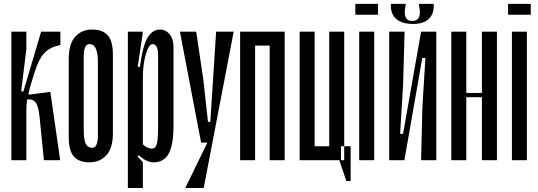

<svg xmlns="http://www.w3.org/2000/svg" viewBox="-20 -831 2792 996"><path d="M114.4 -314.4 117.8 -352.2 131.1 -340 241.1 -354.4 292.2 0H207.8L185.6 -221.1Q180 -281.1 163.9 -300.6Q147.8 -320 114.4 -314.4ZM38.9 -666.7H116.7V-576.7L90 -357.8L101.1 -355.6L193.3 -666.7H293.3V-597.8L268.9 -591.1Q231.1 -580 206.1 -551.7Q181.1 -523.3 160 -457.8Q134.4 -377.8 125.6 -338.9Q116.7 -300 116.7 -257.8V0H38.9Z M444.4 -602.2Q414.4 -602.2 414.4 -538.9V-156.7Q414.4 -102.2 425.6 -83.3Q436.7 -64.4 457.8 -64.4Q487.8 -64.4 487.8 -127.8V-510Q487.8 -602.2 444.4 -602.2ZM444.4 11.1Q390 11.1 363.3 -18.9Q336.7 -48.9 336.7 -118.9V-527.8Q336.7 -604.4 370.6 -641.1Q404.4 -677.8 457.8 -677.8Q512.2 -677.8 538.9 -647.8Q565.6 -617.8 565.6 -547.8V-138.9Q565.6 -62.2 531.7 -25.6Q497.8 11.1 444.4 11.1Z M800 -171.1V-544.4Q800 -602.2 771.1 -602.2Q752.2 -602.2 736.7 -550.6Q721.1 -498.9 721.1 -424.4V-82.2Q743.3 -60 768.9 -60Q785.6 -60 792.8 -81.7Q800 -103.3 800 -171.1ZM880 -587.8V-177.8Q880 -78.9 855 -33.9Q830 11.1 776.7 11.1Q740 11.1 700 -25.6L693.3 -18.9L721.1 10V144.4H643.3V-666.7H720V-654.4L694.4 -485.6L705.6 -483.3Q721.1 -597.8 746.7 -637.8Q772.2 -677.8 808.9 -677.8Q840 -677.8 860 -653.3Q880 -628.9 880 -587.8Z M913.3 -666.7H997.8L1034.4 -421.1L1058.9 -198.9H1071.1L1055.6 -91.1H1023.3ZM1071.1 -198.9 1101.1 -666.7H1192.2L1036.7 144.4H941.1L1055.6 -91.1Z M1378.9 -666.7V0H1456.7V-666.7ZM1225.6 -666.7V0H1303.3V-666.7ZM1247.8 -666.7V-594.4H1440V-666.7Z M1715.6 -72.2 1776.7 107.8H1798.9V-72.2ZM1687.8 0V-666.7H1765.6V0ZM1534.4 0V-666.7H1612.2V0ZM1556.7 0V-72.2H1748.9V0Z M1823.3 -811.1V-754.4H1941.1V-811.1ZM1843.3 -666.7H1921.1V0H1843.3Z M2230 -811.1H2152.2L2154.4 -800Q2170 -722.2 2118.9 -722.2Q2067.8 -722.2 2083.3 -800L2085.6 -811.1H2007.8V-800Q2007.8 -755.6 2036.7 -731.7Q2065.6 -707.8 2118.9 -706.7Q2172.2 -705.6 2201.1 -730Q2230 -754.4 2230 -800ZM2046.7 0 2164.4 -666.7H2194.4L2077.8 0ZM2167.8 -530 2176.7 -666.7H2243.3V0H2164.4L2171.1 -273.3L2186.7 -530ZM2074.4 -136.7 2065.6 0H1998.9V-666.7H2078.9L2071.1 -393.3L2055.6 -136.7Z M2321.1 -666.7H2398.9V0H2321.1ZM2480 -666.7H2557.8V0H2480ZM2497.8 -326.7H2373.3V-348.9H2497.8Z M2615.6 -811.1V-754.4H2733.3V-811.1ZM2635.6 -666.7H2713.3V0H2635.6Z"/></svg>

Font: Le Murmure
Style: Regular
Weight: 600
Width: 2
Designer: Jeremy Landes, Alexander Slobzheninov (Cyrillic)
Foundry: Velvetyne Type Foundry
Version: Version 1.0